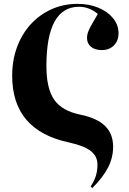

<svg xmlns="http://www.w3.org/2000/svg" viewBox="-20 -764 666 993"><path d="M457 209 449 200Q467 173 475.5 146.5Q484 120 484 87Q484 44 449.5 17Q415 -10 338 -27Q43 -89 43 -372Q43 -452 68 -520Q93 -588 138.5 -638Q184 -688 246 -716Q308 -744 381 -744Q441 -744 489 -724Q537 -704 565 -669.5Q593 -635 593 -592Q593 -553 569 -529Q545 -505 507 -505Q471 -505 450.5 -522Q430 -539 430 -568Q430 -580 434 -594Q438 -608 450.5 -630.5Q463 -653 486 -692Q441 -729 389 -729Q220 -729 220 -422Q220 -306 260.5 -248Q301 -190 396 -171Q482 -153 523.5 -112.5Q565 -72 565 -5Q565 51 539 102Q513 153 457 209Z"/></svg>

Font: Literata 72pt
Style: Bold
Weight: 700
Designer: Latin by Veronika Burian and Jose Scaglione. Greek by Irene Vlachou. Cyrillic by Vera Evstafieva.
Foundry: TypeTogether
Version: Version 3.002